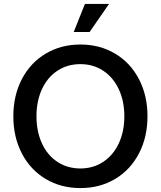

<svg xmlns="http://www.w3.org/2000/svg" viewBox="-20 -943 819 979"><path d="M48 -350Q48 -456 91.5 -539.5Q135 -623 213 -669.5Q291 -716 390 -716Q489 -716 567 -669.5Q645 -623 688.5 -539.5Q732 -456 732 -350Q732 -244 688.5 -160.5Q645 -77 567 -30.5Q489 16 390 16Q291 16 213 -30.5Q135 -77 91.5 -160.5Q48 -244 48 -350ZM390 -84Q455 -84 506 -117.5Q557 -151 585.5 -211.5Q614 -272 614 -350Q614 -428 585.5 -488.5Q557 -549 506 -582.5Q455 -616 390 -616Q324 -616 273 -582.5Q222 -549 194 -488.5Q166 -428 166 -350Q166 -272 194 -211.5Q222 -151 273 -117.5Q324 -84 390 -84ZM536 -923 437 -780H356L413 -923Z"/></svg>

Font: MedMera Sans Semibold
Style: Regular
Weight: 600
Designer: Kasper Nordkvist
Foundry: UNCUT.wtf
Version: Version 1.300